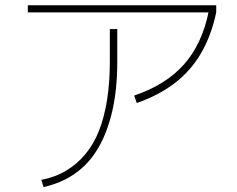

<svg xmlns="http://www.w3.org/2000/svg" viewBox="-20 -737 920 744"><path d="M140 -40Q193.3 -50 236.1 -75.6Q278.9 -101.1 311.1 -140Q343.3 -178.9 363.9 -231.1Q384.4 -283.3 395 -350.6Q405.6 -417.8 405.6 -496.7V-624.4H434.4V-496.7Q434.4 -392.2 415.6 -308.9Q396.7 -225.6 361.1 -164.4Q325.6 -103.3 272.2 -65.6Q218.9 -27.8 148.9 -12.2ZM87.8 -688.9V-716.7H817.8V-688.9ZM500 -366.7Q622.2 -407.8 692.8 -487.2Q763.3 -566.7 788.9 -693.3L817.8 -688.9Q798.9 -598.9 758.9 -530.6Q718.9 -462.2 657.2 -415Q595.6 -367.8 510 -337.8Z"/></svg>

Font: Paperlogy 1 Thin
Style: Regular
Weight: 250
Designer: redesigned by Lee Juim, glyphs from Gmarket Sans & Montserrat
Foundry: PT&
Version: Version 1.001